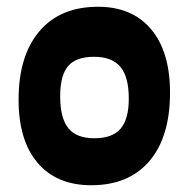

<svg xmlns="http://www.w3.org/2000/svg" viewBox="-20 -538 558 568"><path d="M270 -518Q371 -518 427 -451.5Q483 -385 483 -264Q483 -133 422 -61.5Q361 10 250 10Q148 10 91.5 -56Q35 -122 35 -243Q35 -373 96.5 -445.5Q158 -518 270 -518ZM158 -253Q158 -189 182 -159Q206 -129 259 -129Q312 -129 336.5 -157Q361 -185 361 -246Q361 -311 336 -340.5Q311 -370 258 -370Q205 -370 181.5 -342.5Q158 -315 158 -253Z"/></svg>

Font: Alegreya Sans SC ExtraBold
Style: Regular
Weight: 800
Designer: Juan Pablo del Peral
Foundry: Huerta Tipografica
Version: Version 2.007